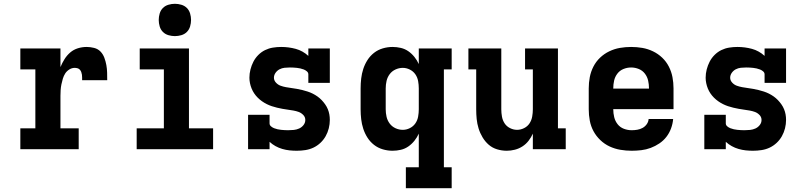

<svg xmlns="http://www.w3.org/2000/svg" viewBox="-20 -785 4240 1010"><path d="M87 0V-110H166V-420H87V-530H298V-432Q307 -454 319.5 -474Q332 -494 349.5 -509Q367 -524 389.5 -531Q412 -538 436 -538Q455 -538 475 -533Q495 -528 508.5 -514Q522 -500 529 -481Q536 -462 539.5 -442.5Q543 -423 543.5 -403Q544 -383 544 -363H412Q412 -370 412 -377.5Q412 -385 411 -392Q410 -399 407.5 -406Q405 -413 400 -418.5Q395 -424 387.5 -426Q380 -428 373 -428Q358 -428 344.5 -419.5Q331 -411 323 -398.5Q315 -386 310.5 -371Q306 -356 303 -341Q300 -326 299 -311Q298 -296 298 -281V-110H394V0Z M699 0V-110H842V-420H715V-530H974V-110H1101V0ZM900 -595Q883 -595 866 -600Q849 -605 837 -617Q825 -629 820 -646Q815 -663 815 -680Q815 -697 820 -714Q825 -731 837 -743Q849 -755 866 -760Q883 -765 900 -765Q917 -765 934 -760Q951 -755 963 -743Q975 -731 980 -714Q985 -697 985 -680Q985 -663 980 -646Q975 -629 963 -617Q951 -605 934 -600Q917 -595 900 -595Z M1541 8Q1522 8 1503 6Q1484 4 1465 -1.5Q1446 -7 1429 -16.5Q1412 -26 1398 -39V0H1285V-181H1398V-136Q1398 -127 1405.5 -120.5Q1413 -114 1422 -110.5Q1431 -107 1440 -105Q1449 -103 1458.5 -102Q1468 -101 1477.5 -100.5Q1487 -100 1496 -100Q1511 -100 1525.5 -101.5Q1540 -103 1553.5 -109Q1567 -115 1576.5 -127Q1586 -139 1586 -154Q1586 -169 1575.5 -180Q1565 -191 1551.5 -196Q1538 -201 1523.5 -203.5Q1509 -206 1494.5 -208Q1480 -210 1466 -212.5Q1452 -215 1437.5 -218.5Q1423 -222 1409.5 -226.5Q1396 -231 1383 -237.5Q1370 -244 1358 -252.5Q1346 -261 1335.5 -271.5Q1325 -282 1317 -294Q1309 -306 1303.5 -319.5Q1298 -333 1295 -347.5Q1292 -362 1292 -376Q1292 -398 1297.5 -419.5Q1303 -441 1313 -460.5Q1323 -480 1339 -496Q1355 -512 1374.5 -521.5Q1394 -531 1415.5 -534.5Q1437 -538 1459 -538Q1479 -538 1498 -535.5Q1517 -533 1535.5 -528Q1554 -523 1571 -513.5Q1588 -504 1602 -491V-530H1715V-349H1602V-394Q1602 -403 1594.5 -409.5Q1587 -416 1578 -419.5Q1569 -423 1560 -425Q1551 -427 1542 -428Q1533 -429 1523.5 -429.5Q1514 -430 1505 -430Q1491 -430 1477 -428.5Q1463 -427 1450.5 -420.5Q1438 -414 1429.5 -402Q1421 -390 1421 -376Q1421 -362 1431.5 -350.5Q1442 -339 1456 -334Q1470 -329 1484 -326.5Q1498 -324 1512.5 -322Q1527 -320 1541.5 -317.5Q1556 -315 1570 -311.5Q1584 -308 1598 -303.5Q1612 -299 1625 -292.5Q1638 -286 1650 -277.5Q1662 -269 1672 -258.5Q1682 -248 1690.5 -236Q1699 -224 1704.5 -210.5Q1710 -197 1712.5 -183Q1715 -169 1715 -154Q1715 -132 1709.5 -110Q1704 -88 1693 -68.5Q1682 -49 1665.5 -33.5Q1649 -18 1629 -8.5Q1609 1 1586.5 4.5Q1564 8 1541 8Z M2115 205V95H2183V-82Q2174 -62 2160 -44.5Q2146 -27 2128 -14.5Q2110 -2 2088.5 3Q2067 8 2045 8Q2019 8 1993.5 0.5Q1968 -7 1947.5 -23Q1927 -39 1913 -61Q1899 -83 1891 -107.5Q1883 -132 1880 -158Q1877 -184 1877 -210V-320Q1877 -346 1880 -372Q1883 -398 1891 -422.5Q1899 -447 1913 -469Q1927 -491 1947.5 -507Q1968 -523 1993.5 -530.5Q2019 -538 2045 -538Q2067 -538 2088.5 -533Q2110 -528 2128 -515.5Q2146 -503 2160 -485.5Q2174 -468 2183 -448V-530H2356V-420H2315V95H2356V205ZM2099 -102Q2118 -102 2136 -111Q2154 -120 2165 -136Q2176 -152 2179.5 -171.5Q2183 -191 2183 -210V-320Q2183 -339 2179.5 -358.5Q2176 -378 2165 -394Q2154 -410 2136 -419Q2118 -428 2099 -428Q2079 -428 2060.5 -419.5Q2042 -411 2030 -395Q2018 -379 2013.5 -359.5Q2009 -340 2009 -320V-210Q2009 -190 2013.5 -170.5Q2018 -151 2030 -135Q2042 -119 2060.5 -110.5Q2079 -102 2099 -102Z M2646 8Q2620 8 2595 0.5Q2570 -7 2551 -23.5Q2532 -40 2518.5 -62.5Q2505 -85 2497.5 -109.5Q2490 -134 2487.5 -159Q2485 -184 2485 -210V-420H2444V-530H2617V-210Q2617 -191 2620.5 -171.5Q2624 -152 2634.5 -136Q2645 -120 2663 -111Q2681 -102 2700 -102Q2719 -102 2737 -111Q2755 -120 2765.5 -136Q2776 -152 2779.5 -171.5Q2783 -191 2783 -210V-420H2742V-530H2915V-110H2956V0H2783V-82Q2774 -62 2760.5 -44.5Q2747 -27 2728.5 -15Q2710 -3 2688.5 2.5Q2667 8 2646 8Z M3303 8Q3273 8 3243.5 3Q3214 -2 3187 -14.5Q3160 -27 3138 -48Q3116 -69 3102 -95Q3088 -121 3082.5 -150.5Q3077 -180 3077 -210V-320Q3077 -350 3082.5 -379Q3088 -408 3101.5 -434.5Q3115 -461 3136.5 -481.5Q3158 -502 3185 -515Q3212 -528 3241 -533Q3270 -538 3300 -538Q3330 -538 3359 -533Q3388 -528 3415 -515Q3442 -502 3463.5 -481.5Q3485 -461 3498.5 -434.5Q3512 -408 3517.5 -379Q3523 -350 3523 -320V-211H3206V-210Q3206 -189 3211 -168.5Q3216 -148 3229 -131.5Q3242 -115 3262 -107.5Q3282 -100 3303 -100Q3318 -100 3332.5 -102.5Q3347 -105 3360 -112Q3373 -119 3382 -131.5Q3391 -144 3392 -159H3521Q3519 -134 3510 -109.5Q3501 -85 3485.5 -65Q3470 -45 3448.5 -30.5Q3427 -16 3403 -7Q3379 2 3353.5 5Q3328 8 3303 8ZM3206 -319H3394V-320Q3394 -341 3389.5 -361Q3385 -381 3372.5 -397.5Q3360 -414 3340.5 -422Q3321 -430 3300 -430Q3279 -430 3259.5 -422Q3240 -414 3227.5 -397.5Q3215 -381 3210.5 -361Q3206 -341 3206 -320Z M3941 8Q3922 8 3903 6Q3884 4 3865 -1.5Q3846 -7 3829 -16.5Q3812 -26 3798 -39V0H3685V-181H3798V-136Q3798 -127 3805.5 -120.5Q3813 -114 3822 -110.5Q3831 -107 3840 -105Q3849 -103 3858.5 -102Q3868 -101 3877.5 -100.5Q3887 -100 3896 -100Q3911 -100 3925.5 -101.5Q3940 -103 3953.5 -109Q3967 -115 3976.5 -127Q3986 -139 3986 -154Q3986 -169 3975.5 -180Q3965 -191 3951.5 -196Q3938 -201 3923.5 -203.5Q3909 -206 3894.5 -208Q3880 -210 3866 -212.5Q3852 -215 3837.5 -218.5Q3823 -222 3809.5 -226.5Q3796 -231 3783 -237.5Q3770 -244 3758 -252.5Q3746 -261 3735.5 -271.5Q3725 -282 3717 -294Q3709 -306 3703.5 -319.5Q3698 -333 3695 -347.5Q3692 -362 3692 -376Q3692 -398 3697.5 -419.5Q3703 -441 3713 -460.5Q3723 -480 3739 -496Q3755 -512 3774.5 -521.5Q3794 -531 3815.5 -534.5Q3837 -538 3859 -538Q3879 -538 3898 -535.5Q3917 -533 3935.5 -528Q3954 -523 3971 -513.5Q3988 -504 4002 -491V-530H4115V-349H4002V-394Q4002 -403 3994.5 -409.5Q3987 -416 3978 -419.5Q3969 -423 3960 -425Q3951 -427 3942 -428Q3933 -429 3923.5 -429.5Q3914 -430 3905 -430Q3891 -430 3877 -428.5Q3863 -427 3850.5 -420.5Q3838 -414 3829.5 -402Q3821 -390 3821 -376Q3821 -362 3831.5 -350.5Q3842 -339 3856 -334Q3870 -329 3884 -326.5Q3898 -324 3912.5 -322Q3927 -320 3941.5 -317.5Q3956 -315 3970 -311.5Q3984 -308 3998 -303.5Q4012 -299 4025 -292.5Q4038 -286 4050 -277.5Q4062 -269 4072 -258.5Q4082 -248 4090.5 -236Q4099 -224 4104.5 -210.5Q4110 -197 4112.5 -183Q4115 -169 4115 -154Q4115 -132 4109.5 -110Q4104 -88 4093 -68.5Q4082 -49 4065.5 -33.5Q4049 -18 4029 -8.5Q4009 1 3986.5 4.5Q3964 8 3941 8Z"/></svg>

Font: Iosevka Slab XBdEx
Style: Regular
Weight: 800
Width: 7
Monospace: yes
Designer: Belleve Invis
Foundry: Belleve Invis
Version: Version 11.1.0; ttfautohint (v1.8.3)